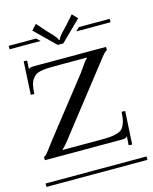

<svg xmlns="http://www.w3.org/2000/svg" viewBox="-125 -854 740 931"><g transform="rotate(-15 244.5 -388.5)"><path d="M445.8 -581.1V-564Q440.4 -564 431.9 -554.9Q423.3 -545.9 403.3 -520Q399.9 -515.1 397.7 -512.5Q395.5 -509.8 391.8 -505.1Q388.2 -500.5 384.8 -496.1L167 -217.8Q127.9 -165.5 113.8 -155.8V-152.8H306.2Q336.9 -152.8 355 -154.5Q373 -156.2 390.1 -161.6Q407.2 -167 415.8 -178Q424.3 -189 429.9 -206.8Q435.5 -224.6 437 -252V-257.8L455.1 -256.8L445.8 -90.8L428.2 -91.8L431.2 -134.8H430.2Q425.3 -129.9 420.2 -128.4Q415 -127 402.8 -127H17.1V-144Q22.9 -144 30.8 -152.8Q38.6 -161.6 60.1 -190.4Q70.3 -203.6 76.2 -211.9L294.9 -490.2Q303.2 -501 312.7 -515.4Q322.3 -529.8 328.9 -538.6Q335.4 -547.4 341.8 -551.8V-555.2H184.1Q157.2 -555.2 141.4 -554.2Q125.5 -553.2 108.9 -549.8Q92.3 -546.4 83.5 -539.6Q74.7 -532.7 66.9 -521Q59.1 -509.3 55.7 -492.2Q52.2 -475.1 50.8 -450.2L33.2 -451.2L42 -617.2L59.1 -616.2L57.1 -573.2Q62 -578.1 66.7 -579.6Q71.3 -581.1 83 -581.1ZM-8.8 -17.1H498V0H-8.8ZM-8.8 -708H128.9L147 -690.9H-8.8ZM344.2 -708H498V-690.9H325.2ZM250 -650.9H222.2L121.1 -750L146 -776.9L183.1 -734.9Q187.5 -730 194.3 -722.7Q201.2 -715.3 204.8 -711.7Q208.5 -708 213.6 -702.4Q218.8 -696.8 221.4 -693.1Q224.1 -689.5 227.3 -685.3Q230.5 -681.2 231.9 -678Q233.4 -674.8 233.9 -671.9H237.8Q238.8 -675.8 241.2 -680.4Q243.7 -685.1 249.5 -692.1Q255.4 -699.2 259.5 -703.6Q263.7 -708 273.9 -718.8Q284.2 -729.5 289.1 -734.9L326.2 -776.9L351.1 -750Z"/></g></svg>

Font: FoglihtenFr01
Style: Regular
Weight: 500
Version: Version 0.68